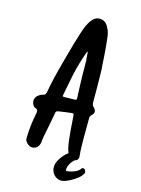

<svg xmlns="http://www.w3.org/2000/svg" viewBox="-170 -867 783 1068"><g transform="rotate(20 222.0 -333.0)"><path d="M71 -97Q71 -118 73 -140Q75 -162 77 -184Q77 -191 74.5 -196Q72 -201 63 -203Q51 -206 43.5 -218.5Q36 -231 37.5 -246Q39 -261 51 -272Q62 -283 75 -287Q84 -289 87.5 -295Q91 -301 92 -308Q94 -330 96.5 -352Q99 -374 102 -395Q110 -449 120 -503Q130 -557 140 -611Q147 -640 152.5 -669.5Q158 -699 168 -728Q172 -737 175.5 -746Q179 -755 185 -763Q203 -793 233.5 -793Q264 -793 282 -763Q293 -748 298 -731.5Q303 -715 306 -698Q315 -655 321.5 -611.5Q328 -568 335 -524Q340 -478 344.5 -431.5Q349 -385 353 -338Q354 -333 356.5 -327.5Q359 -322 365 -319Q391 -296 369 -274Q359 -262 362 -248Q364 -221 366.5 -194Q369 -167 371 -140Q373 -115 376 -89Q379 -63 384 -37Q389 -14 368 -5Q351 5 333 -13Q326 -20 321 -29.5Q316 -39 312 -49Q303 -75 298 -101.5Q293 -128 288 -155Q285 -175 281.5 -195.5Q278 -216 275 -236Q274 -242 272 -245Q270 -248 263 -247Q244 -243 224 -238.5Q204 -234 185 -229Q174 -226 174 -215Q171 -178 167 -142Q163 -106 159 -68Q158 -59 158 -50Q158 -41 158 -32Q153 -1 128 7Q115 11 103.5 6.5Q92 2 83 -7Q76 -14 74 -21.5Q72 -29 72 -38Q71 -52 71 -66.5Q71 -81 71 -97ZM228 -599Q222 -590 222 -586Q204 -518 195 -449Q192 -419 188.5 -388.5Q185 -358 182 -328Q181 -319 182.5 -317Q184 -315 194 -316Q208 -317 222 -319Q236 -321 249 -322Q264 -322 261 -335Q258 -355 256 -374.5Q254 -394 251 -413Q249 -435 246 -456Q243 -477 242 -499Q240 -524 236.5 -549Q233 -574 228 -599ZM270 64Q269 48 279 26Q289 4 305 -15Q321 -34 339 -40Q346 -43 353 -44Q360 -45 367 -43Q380 -39 382 -30.5Q384 -22 375 -13Q362 -2 353.5 11Q345 24 340 41Q340 43 339.5 45.5Q339 48 339 50Q335 72 355 65Q372 60 387.5 52.5Q403 45 414 31Q417 25 421.5 21.5Q426 18 433 22Q439 24 442.5 33Q446 42 442 47Q439 54 435 60Q431 66 426 71Q396 101 360 119Q334 132 313 125Q292 118 280.5 100Q269 82 270 64Z"/></g></svg>

Font: Delicious Handrawn
Style: Regular
Weight: 400
Designer: Agung Rohmat
Foundry: Agung Rohmat
Version: Version 1.002; ttfautohint (v1.8.4.7-5d5b);gftools[0.9.27]